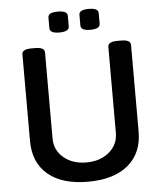

<svg xmlns="http://www.w3.org/2000/svg" viewBox="-59 -930 830 988"><g transform="rotate(-5 356.0 -436.0)"><path d="M276.9 -878.9Q326.2 -878.9 326.2 -853V-797.9Q326.2 -771 274.9 -771Q226.1 -771 226.1 -797.9V-853Q226.1 -878.9 276.9 -878.9ZM437 -878.9Q485.8 -878.9 485.8 -853V-797.9Q485.8 -771 435.1 -771Q386.2 -771 386.2 -797.9V-853Q386.2 -878.9 437 -878.9ZM587.9 -702.1Q637.2 -702.1 637.2 -675.8V-228Q637.2 -116.7 563.5 -54.9Q489.7 6.8 356 6.8Q222.2 6.8 149.2 -54.9Q76.2 -116.7 76.2 -228V-675.8Q76.2 -702.1 125 -702.1H144Q192.9 -702.1 192.9 -675.8V-231Q192.9 -170.4 238.8 -131.6Q284.7 -92.8 356 -92.8Q427.7 -92.8 473.9 -131.8Q520 -170.9 520 -231V-675.8Q520 -702.1 568.8 -702.1Z"/></g></svg>

Font: Asap Symbol
Style: Regular
Weight: 900
Designer: Tania Quindós, Elena González Miranda, Marcela Romero, Pablo Cosgaya
Foundry: Omnibus-Type
Version: Version 1.000;PS 001.000;hotconv 1.0.70;makeotf.lib2.5.58329